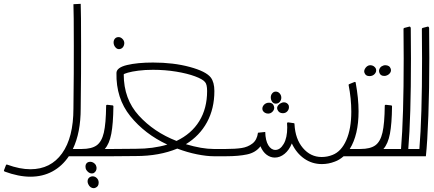

<svg xmlns="http://www.w3.org/2000/svg" viewBox="-84 -817 2268 1004"><path d="M344 0H276Q241 52 190 79.5Q139 107 75 107Q13 107 -60 80Q-62 79 -63 77Q-64 75 -63 73L-53 47Q-51 42 -46 44Q20 68 75 68Q181 68 240.5 -15Q300 -98 300 -250Q300 -318 301 -356Q302 -399 302 -576Q302 -753 300 -795L338 -797Q340 -754 340 -577Q340 -399 339 -356Q338 -317 338 -250Q338 -123 297 -38H344Z M510 -38V0H341V-38H344Q395 -38 421.5 -57Q448 -76 459 -123.5Q470 -171 471 -264Q471 -269 477 -269L504 -266Q506 -266 507.5 -264.5Q509 -263 509 -261Q508 -170 498 -117.5Q488 -65 464 -38ZM421 61Q421 56 417 46Q413 39 405 34Q397 29 389 29Q376 29 369.5 36Q363 43 363 54Q363 64 367 71Q372 79 379.5 84.5Q387 90 395 90Q402 90 406 88Q421 79 421 61ZM432 138Q432 124 422.5 114.5Q413 105 400 105Q394 105 388 108Q374 115 374 131Q374 140 378 147Q382 156 389.5 161.5Q397 167 406 167Q411 167 417 164Q432 157 432 138Z M1061 -38V0H1033Q997 0 946.5 -10Q896 -20 843 -40Q749 -1 627 -1L509 0V-38L627 -39Q717 -39 791 -61Q673 -116 597.5 -209.5Q522 -303 525 -436Q526 -464 580.5 -477Q635 -490 716 -490Q823 -490 908 -467Q993 -444 1018 -412Q1037 -387 1037 -341Q1037 -249 998.5 -178Q960 -107 888 -63Q972 -38 1033 -38ZM839 -80Q917 -117 958 -183.5Q999 -250 999 -341Q999 -376 988 -388Q976 -403 935.5 -418Q895 -433 837 -442.5Q779 -452 716 -452Q674 -452 639.5 -447.5Q605 -443 584.5 -437Q564 -431 563 -428Q563 -299 642 -212.5Q721 -126 839 -80ZM566 -591Q566 -604 556.5 -613.5Q547 -623 536 -623Q524 -623 517 -615Q510 -607 510 -595Q510 -580 520.5 -568.5Q531 -557 545 -561Q555 -564 560.5 -572.5Q566 -581 566 -591Z M1801 0H1713Q1690 20 1667 28Q1634 41 1599 41Q1548 41 1507 12.5Q1466 -16 1442 -67Q1428 -32 1404 -12.5Q1380 7 1353 7Q1330 7 1310 -8Q1290 -23 1278 -52Q1253 -19 1208 -9.5Q1163 0 1100 0H1059V-38H1098Q1147 -38 1179.5 -43Q1212 -48 1236 -66.5Q1260 -85 1265 -123L1303 -127Q1304 -82 1319 -57.5Q1334 -33 1356 -33Q1381 -33 1399.5 -64.5Q1418 -96 1418 -151L1417 -171Q1417 -177 1422 -177H1424L1452 -173Q1456 -173 1456 -169V-167Q1460 -90 1500 -43Q1540 4 1598 4Q1628 4 1655 -7Q1701 -25 1727 -84.5Q1753 -144 1753 -233Q1753 -302 1739 -372Q1738 -375 1742 -377L1769 -388Q1772 -389 1774 -388Q1776 -387 1776 -384Q1791 -303 1791 -235Q1791 -112 1745 -38H1801ZM1387 -306Q1387 -319 1378.5 -328.5Q1370 -338 1358 -338Q1347 -338 1339.5 -329Q1332 -320 1332 -308Q1332 -295 1339 -285Q1346 -275 1358 -275Q1371 -275 1379 -284.5Q1387 -294 1387 -306ZM1395 -225Q1409 -225 1418 -234.5Q1427 -244 1427 -257Q1427 -262 1426 -265Q1423 -273 1416 -277.5Q1409 -282 1401 -282Q1394 -282 1388 -279Q1379 -276 1372 -268Q1365 -260 1365 -251L1367 -243Q1375 -225 1395 -225ZM1318 -223Q1331 -223 1340.5 -232.5Q1350 -242 1350 -254Q1350 -257 1348 -263Q1342 -280 1323 -280Q1306 -280 1295.5 -268Q1285 -256 1289 -241Q1293 -232 1301 -227.5Q1309 -223 1318 -223Z M1967 -38V0H1798V-38H1801Q1852 -38 1878.5 -57Q1905 -76 1916 -123.5Q1927 -171 1928 -264Q1928 -269 1934 -269L1961 -266Q1963 -266 1964.5 -264.5Q1966 -263 1966 -261Q1965 -170 1955 -117.5Q1945 -65 1921 -38ZM1931 -476Q1924 -476 1920 -474Q1910 -471 1904 -463Q1898 -455 1898 -445Q1898 -442 1900 -436Q1906 -420 1925 -420Q1933 -420 1937 -422Q1949 -426 1956 -436Q1963 -446 1959 -458Q1956 -467 1948.5 -471.5Q1941 -476 1931 -476ZM1853 -476Q1848 -476 1842 -474Q1831 -469 1824.5 -457.5Q1818 -446 1822 -436Q1828 -419 1848 -419Q1865 -419 1875.5 -430.5Q1886 -442 1882 -457Q1878 -466 1870 -471Q1862 -476 1853 -476Z M2089 -38V0H1966V-38H2013Q2027 -204 2027 -510Q2027 -613 2026 -666Q2026 -669 2030 -671L2057 -678H2058Q2060 -678 2062 -675.5Q2064 -673 2064 -669Q2065 -616 2065 -511Q2065 -203 2051 -38Z M2161 -514Q2161 -351 2156 -213Q2151 -75 2143 0H2088V-38H2109Q2123 -204 2123 -510Q2123 -613 2122 -666Q2122 -669 2126 -671L2153 -678H2154Q2156 -678 2158 -675.5Q2160 -673 2160 -669Q2161 -616 2161 -514Z"/></svg>

Font: Vibes
Style: Regular
Weight: 400
Designer: AbdElmomen Kadhim
Version: Version 1.100